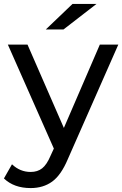

<svg xmlns="http://www.w3.org/2000/svg" viewBox="-42 -757 622 977"><path d="M449 -737 281 -607H191L327 -737ZM466 -530H560L303 53Q269 134 223.5 167Q178 200 114 200Q29 200 -22 151L19 79Q60 118 114 118Q149 118 172.5 99.5Q196 81 215 36L232 -1L-2 -530H98L283 -106Z"/></svg>

Font: Montserrat
Style: Regular
Weight: 500
Designer: Julieta Ulanovsky
Foundry: Julieta Ulanovsky
Version: Version 7.200;PS 007.200;hotconv 1.0.88;makeotf.lib2.5.64775